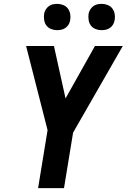

<svg xmlns="http://www.w3.org/2000/svg" viewBox="-20 -973 655 993"><path d="M177 0 226 -300 115 -735H259L319 -464L471 -735H615L358 -287L311 0ZM505 -817Q489 -817 474 -823Q459 -829 450 -841Q441 -853 438.5 -869Q436 -885 438 -901Q440 -913 446.5 -923.5Q453 -934 462.5 -941Q472 -948 483 -950.5Q494 -953 506 -953Q522 -953 537 -947Q552 -941 561 -929Q570 -917 573 -901Q576 -885 573 -869Q571 -857 565 -846.5Q559 -836 549 -829Q539 -822 528 -819.5Q517 -817 505 -817ZM275 -817Q259 -817 244 -823Q229 -829 220 -841Q211 -853 208.5 -869Q206 -885 208 -901Q210 -913 216.5 -923.5Q223 -934 232.5 -941Q242 -948 253 -950.5Q264 -953 276 -953Q292 -953 307 -947Q322 -941 331 -929Q340 -917 343 -901Q346 -885 343 -869Q341 -857 335 -846.5Q329 -836 319 -829Q309 -822 298 -819.5Q287 -817 275 -817Z"/></svg>

Font: Iosevka Aile Extrabold Oblique
Style: Regular
Weight: 800
Italic angle: -9°
Designer: Belleve Invis
Foundry: Belleve Invis
Version: Version 31.1.0; ttfautohint (v1.8.4)